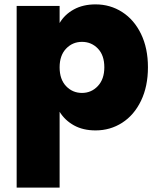

<svg xmlns="http://www.w3.org/2000/svg" viewBox="-20 -588 720 876"><path d="M252 -483Q275 -522 317 -545Q359 -568 416 -568Q483 -568 537.5 -533Q592 -498 623.5 -433Q655 -368 655 -281Q655 -194 623.5 -128.5Q592 -63 537.5 -28Q483 7 416 7Q359 7 317.5 -16Q276 -39 252 -78V268H56V-561H252ZM456 -281Q456 -336 426.5 -366.5Q397 -397 354 -397Q311 -397 281.5 -366Q252 -335 252 -281Q252 -226 281.5 -195Q311 -164 354 -164Q397 -164 426.5 -195.5Q456 -227 456 -281Z"/></svg>

Font: Fz Poppins ExtBd
Style: Regular
Weight: 800
Designer: Ninad Kale (Devanagari), Jonny Pinhorn (Latin)
Foundry: Indian Type Foundry
Version: Vit hóa bi Vntype.Com & FontZin.Com